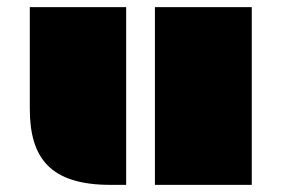

<svg xmlns="http://www.w3.org/2000/svg" viewBox="-20 -518 789 538"><path d="M414.1 0H685.5V-498H414.1ZM63.5 -213.4C63.5 -75.2 120.6 0 289.6 0H333.5V-498H63.5Z"/></svg>

Font: Plaster
Style: Regular
Weight: 400
Designer: Eben Sorkin
Foundry: Eben Sorkin
Version: Version 1.007